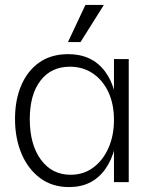

<svg xmlns="http://www.w3.org/2000/svg" viewBox="-20 -740 636 780"><path d="M261 20Q192 20 143 -16.5Q94 -53 67.5 -115.5Q41 -178 41 -257Q41 -334 66.5 -393.5Q92 -453 140 -486.5Q188 -520 257 -520Q354 -520 406.5 -450Q459 -380 459 -252Q459 -124 407 -52Q355 20 261 20ZM267 -30Q319 -30 358.5 -59Q398 -88 420.5 -138.5Q443 -189 443 -253Q443 -317 420.5 -365.5Q398 -414 357.5 -441.5Q317 -469 264 -469Q188 -469 144.5 -412.5Q101 -356 101 -256Q101 -153 146 -91.5Q191 -30 267 -30ZM443 0V-500H503V0ZM327 -720H402L307 -569H256Z"/></svg>

Font: Moderustic Light
Style: Regular
Weight: 300
Designer: Tural Alisoy
Foundry: TAFT Foundry
Version: Version 2.120